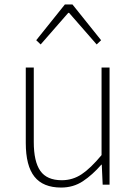

<svg xmlns="http://www.w3.org/2000/svg" viewBox="-20 -831 617 864"><path d="M132 -527V-192Q132 -104 161.5 -62Q191 -20 258 -20Q307 -20 347.5 -47Q388 -74 437 -133V-527H473V0H442L438 -90H436Q396 -44 353 -15.5Q310 13 255 13Q174 13 135 -36Q96 -85 96 -188V-527ZM143 -650 272 -811H306L435 -650L415 -631L291 -773H287L163 -631Z"/></svg>

Font: Kinto Sans Thin
Style: Regular
Weight: 100
Designer: Authors: Ryoko NISHIZUKA  (kana & ideographs); Paul D. Hunt (Latin, Greek & Cyrillic); Wenlong ZHANG  (bopomofo); Sandol
Foundry: Adobe Systems Incorporated, ookami Inc.
Version: Version 0.001